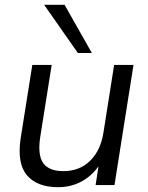

<svg xmlns="http://www.w3.org/2000/svg" viewBox="-20 -774 617 803"><path d="M223.4 8.9Q135.1 8.9 92.8 -40.9Q50.5 -90.7 66.5 -196.2L115.1 -502.3H196.1L148.1 -199.8Q136.9 -125 160.9 -91.6Q184.9 -58.3 245 -58.3Q313.2 -58.3 357 -101.7Q400.7 -145.1 412.3 -217.3L457.3 -502.3H538.3L458.8 0H379.8L397.4 -113.1H412.4Q383.9 -54.8 334.5 -22.9Q285 8.9 223.4 8.9ZM305.7 -552.3 164.7 -753.8H250.1L364.2 -552.3Z"/></svg>

Font: Mulish ExtraLight
Style: Italic
Weight: 200
Italic angle: -9°
Designer: Vernon Adams
Foundry: Vernon Adams
Version: Version 3.603